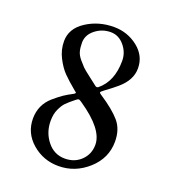

<svg xmlns="http://www.w3.org/2000/svg" viewBox="-115 -674 682 772"><g transform="rotate(20 226.0 -288.0)"><path d="M197 -261Q172 -241 161 -229.5Q150 -218 140.5 -197Q131 -176 131 -147Q131 -98 160.5 -61Q190 -24 236 -24Q278 -24 305.5 -51Q333 -78 333 -118Q333 -184 223 -259Q212 -267 208 -267Q205 -267 197 -261ZM286 -315Q347 -275 375 -242Q403 -209 403 -157Q403 -86 348 -36.5Q293 13 222 13Q157 13 109 -28.5Q61 -70 61 -132Q61 -161 72 -185.5Q83 -210 105 -229Q127 -248 142.5 -258.5Q158 -269 183 -282Q189 -287 188 -288.5Q187 -290 180 -295Q145 -324 125.5 -344Q106 -364 89 -397Q72 -430 72 -467Q72 -521 124 -555Q176 -589 242 -589Q300 -589 344.5 -554Q389 -519 389 -465Q389 -415 341 -374Q325 -360 291 -335Q279 -326 278.5 -323Q278 -320 286 -315ZM265 -340Q319 -384 319 -472Q319 -508 295 -536.5Q271 -565 237 -565Q200 -565 171 -542Q142 -519 142 -486Q142 -465 146 -449.5Q150 -434 163.5 -418Q177 -402 184.5 -394.5Q192 -387 217.5 -367.5Q243 -348 253 -340Q259 -336 265 -340Z"/></g></svg>

Font: EB Garamond SC 12
Style: Regular
Weight: 400
Version: Version 0.016 ; ttfautohint (v0.97) -l 8 -r 50 -G 200 -x 0 -